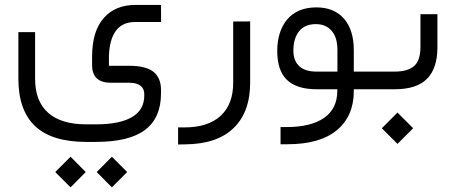

<svg xmlns="http://www.w3.org/2000/svg" viewBox="-20 -370 1891 796"><path d="M380.9 343.3 443.8 406.7 507.3 343.3 443.8 279.8ZM209 343.3 272.5 406.7 335.4 343.3 272.5 279.8ZM361.8 -135.3V-100.1C361.8 -51.3 387.7 -26.9 439.9 -26.9H517.1C536.1 -26.9 551.3 -22.9 562 -15.1C572.8 -6.8 578.1 4.9 578.1 20V25.9C578.1 65.9 561 95.7 526.9 115.7C492.2 135.7 442.9 145.5 378.4 145.5H337.4C268.1 145.5 215.3 129.4 179.7 97.7C143.6 65.9 125.5 18.6 125.5 -43.9V-236.8H56.2V-43.9C56.2 44.4 79.6 109.9 126 153.3C172.4 196.8 243.2 218.3 337.4 218.3H378.4C469.7 218.3 537.1 201.7 581.5 168.5C625.5 135.3 647.5 85 647.5 17.1V2.9C647.5 -30.8 636.7 -56.2 615.7 -72.8C594.7 -88.9 561.5 -97.2 517.1 -97.2H439H431.6V-104.5V-135.3C432.6 -182.1 442.4 -217.8 460.4 -242.2C478.5 -266.6 504.9 -278.8 539.6 -278.8H647.9L647.5 -349.6H542C485.8 -349.6 441.9 -331.5 410.2 -295.4C377.9 -258.8 361.8 -205.6 361.8 -135.3Z M745.1 158.2H718.3V229L746.1 228.5C835 228 902.3 205.6 948.2 161.1C994.1 117.2 1017.1 54.2 1017.1 -27.3V-281.2L946.8 -280.8V-27.3C946.8 32.7 929.2 78.6 894.5 110.4C859.9 142.1 810.1 158.2 745.1 158.2Z M1522.5 0C1526.9 0 1529.8 -2.9 1532.2 -9.3C1534.7 -15.6 1535.6 -23.9 1535.6 -34.7V-40C1535.6 -50.3 1534.7 -58.1 1532.2 -64.5C1529.8 -70.3 1526.9 -73.2 1522.5 -73.2H1454.1H1446.8V-80.6V-162.6C1446.8 -217.8 1433.1 -261.2 1406.2 -292.5C1378.9 -323.7 1340.8 -339.4 1291.5 -339.4C1264.6 -339.4 1241.2 -335 1220.7 -326.2C1199.7 -316.9 1183.1 -304.7 1169.9 -288.6C1156.7 -272.5 1146.5 -253.4 1139.6 -231.4C1132.8 -209.5 1129.4 -185.1 1129.4 -158.2C1129.4 -105 1142.6 -64.9 1169.4 -39.1C1196.3 -13.2 1236.8 0 1292 0H1371.1H1378.4V7.3V8.3C1377.9 56.6 1359.9 93.3 1323.7 118.7C1287.1 144 1235.8 156.7 1168.9 156.7H1143.1V228H1171.9C1261.7 228 1330.1 208.5 1377 169.4C1423.3 130.9 1446.8 76.7 1446.8 7.3V0H1454.1ZM1196.3 -160.2C1196.3 -193.8 1204.1 -220.7 1220.2 -240.7C1236.3 -260.3 1259.3 -270 1289.6 -270C1317.4 -270 1338.9 -260.7 1355 -242.2C1371.1 -223.6 1378.9 -197.3 1378.9 -163.1V-80.6V-73.2H1371.6H1291.5C1260.7 -73.2 1236.8 -80.6 1220.7 -95.7C1204.6 -110.4 1196.3 -131.8 1196.3 -160.2Z M1518.6 -73.2C1516.1 -73.2 1513.7 -71.8 1511.7 -69.3C1509.8 -66.4 1508.3 -62.5 1507.3 -57.6C1506.3 -52.7 1505.9 -46.9 1505.9 -40V-34.7C1505.9 -11.7 1510.3 0 1518.6 0H1616.7C1676.8 0 1721.2 -14.2 1750 -43C1778.8 -71.8 1793.5 -115.2 1793.5 -174.3V-311H1723.1V-174.8C1723.1 -138.2 1714.4 -111.8 1697.3 -96.7C1679.7 -81.1 1652.8 -73.2 1617.2 -73.2ZM1563 161.6 1627.9 226.6 1692.9 161.6 1627.9 96.7Z"/></svg>

Font: Shabnam FD Light
Style: Regular
Weight: 300
Foundry: DejaVu fonts team - Redesigned by Saber Rastikerdar - Based on Vazir font
Version: Version 5.00;October 20, 2019;FontCreator 12.0.0.2547 64-bit